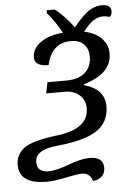

<svg xmlns="http://www.w3.org/2000/svg" viewBox="-103 -704 641 942"><g transform="rotate(-5 217.5 -233.0)"><path d="M316.9 194.8Q305.7 153.8 265.1 153.8Q242.2 153.8 184.6 166Q126.5 178.2 90.8 178.2Q-44.9 178.2 -44.9 84Q-44.9 34.2 -5.4 2.9Q34.2 -28.3 161.1 -43.9Q316.9 -63 316.9 -164.1Q316.9 -203.6 289.6 -228.8Q262.2 -253.9 217.8 -253.9H125L136.2 -308.1H230Q288.1 -308.1 321 -336.4Q354 -364.7 354 -416Q354 -453.6 331.8 -476.3Q309.6 -499 268.1 -499Q172.9 -499 148.9 -391.1Q80.1 -391.1 80.1 -435.1Q80.1 -476.6 120.4 -506.8Q160.6 -537.1 232.9 -543Q207.5 -591.8 162.1 -647L164.1 -660.2H203.1Q245.1 -627.9 293.9 -564.9Q346.2 -627.4 375.5 -644.3Q404.8 -661.1 436 -661.1Q480 -661.1 480 -626Q480 -609.9 466.8 -600.1Q452.6 -606 434.1 -606Q385.3 -606 336.9 -539.1Q392.6 -527.8 422.4 -496.1Q452.1 -464.4 452.1 -421.9Q452.1 -323.2 314.9 -283.2L314 -277.8Q414.1 -250 414.1 -166Q414.1 -87.9 353.8 -47.1Q293.5 -6.3 154.8 6.8Q46.9 17.1 46.9 79.1Q46.9 127.9 105 127.9Q140.6 127.9 204.6 104Q268.6 80.1 308.1 80.1Q377 80.1 377 133.8Q377 185.1 316.9 194.8Z"/></g></svg>

Font: Droid Serif
Style: Italic
Weight: 400
Italic angle: -12°
Designer: Monotype Design team
Foundry: Monotype Imaging Inc.
Version: Version 1.03